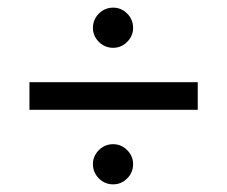

<svg xmlns="http://www.w3.org/2000/svg" viewBox="-20 -591 593 502"><path d="M223 -518Q223 -540 238.5 -555.5Q254 -571 276 -571Q297 -571 312.5 -555.5Q328 -540 328 -518Q328 -497 312.5 -481.5Q297 -466 276 -466Q254 -466 238.5 -481.5Q223 -497 223 -518ZM57 -304V-376H497V-304ZM223 -162Q223 -183 238.5 -198.5Q254 -214 276 -214Q297 -214 312.5 -198.5Q328 -183 328 -162Q328 -140 312.5 -124.5Q297 -109 276 -109Q254 -109 238.5 -124.5Q223 -140 223 -162Z"/></svg>

Font: Hind
Style: Regular
Weight: 400
Designer: Manushi Parikh, Satya Rajpurohit
Foundry: Indian Type Foundry
Version: Version 2.000;PS 1.0;hotconv 1.0.79;makeotf.lib2.5.61930